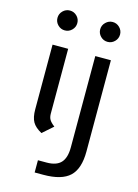

<svg xmlns="http://www.w3.org/2000/svg" viewBox="-133 -746 753 1046"><g transform="rotate(15 243.5 -223.0)"><path d="M72 -618Q72 -641 88.5 -657.5Q105 -674 128 -674Q151 -674 167.5 -657.5Q184 -641 184 -618Q184 -595 167.5 -578.5Q151 -562 128 -562Q105 -562 88.5 -578.5Q72 -595 72 -618ZM84 -105V-470H172V-105Q172 -84 180 -70.5Q188 -57 209 -41L150 11Q113 -9 98.5 -34.5Q84 -60 84 -105ZM313 -618Q313 -641 330 -657.5Q347 -674 369 -674Q392 -674 408.5 -657.5Q425 -641 425 -618Q425 -595 408.5 -578.5Q392 -562 369 -562Q346 -562 329.5 -578.5Q313 -595 313 -618ZM170 159H219Q274 159 299.5 131.5Q325 104 325 45V-470H413V45Q413 142 367.5 185Q322 228 219 228H170Z"/></g></svg>

Font: KoHo Medium
Style: Regular
Weight: 500
Version: Version 1.000; ttfautohint (v1.6)